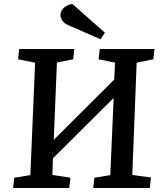

<svg xmlns="http://www.w3.org/2000/svg" viewBox="-20 -948 814 968"><path d="M553 -454 247 -150 244 -66 335 -52 329 0H46L52 -52L133 -65L157 -632L71 -649L77 -701H355L349 -649L267 -633L251 -243L556 -547L560 -632L477 -649L483 -701H759L753 -649L669 -632L647 -66L741 -53L735 0H450L456 -52L536 -65ZM509 -783 487 -750 329 -819Q306 -828 295.5 -842.5Q285 -857 285 -873Q285 -885 292 -896.5Q299 -908 312.5 -916.5Q326 -925 345 -928Z"/></svg>

Font: Literata Medium
Style: Italic
Weight: 500
Italic angle: -2°
Designer: Latin by Veronika Burian and Jose Scaglione. Greek by Irene Vlachou. Cyrillic by Vera Evstafieva
Foundry: TypeTogether
Version: Version 3.103;gftools[0.9.29]